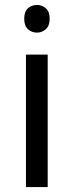

<svg xmlns="http://www.w3.org/2000/svg" viewBox="-20 -757 298 777"><path d="M130 -737Q150 -737 165.5 -723.5Q181 -710 181 -681Q181 -653 165.5 -639Q150 -625 130 -625Q108 -625 93 -639Q78 -653 78 -681Q78 -710 93 -723.5Q108 -737 130 -737ZM173 -536V0H85V-536Z"/></svg>

Font: Noto Serif Ottoman Siyaq
Style: Regular
Weight: 400
Designer: Sérgio Martins
Version: Version 1.005; ttfautohint (v1.8.4.7-5d5b)